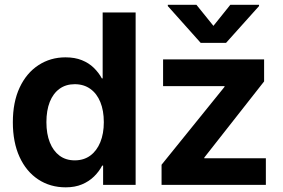

<svg xmlns="http://www.w3.org/2000/svg" viewBox="-20 -780 1192 810"><path d="M257.3 10.3Q191.9 10.3 141.4 -22.9Q90.8 -56.2 62.5 -117.9Q34.2 -179.7 34.2 -264.2Q34.2 -349.6 63 -410.9Q91.8 -472.2 142.3 -505.1Q192.9 -538.1 256.3 -538.1Q295.9 -538.1 325.4 -526.1Q355 -514.2 375.7 -493.9Q396.5 -473.6 409.7 -449.2H413.1V-727.5H552.2V0H415V-81.5H411.1Q397.9 -56.2 376.7 -35.4Q355.5 -14.6 325.9 -2.2Q296.4 10.3 257.3 10.3ZM295.4 -103.5Q333.5 -103.5 360.8 -123.5Q388.2 -143.6 403.1 -179.9Q418 -216.3 418 -264.6Q418 -313.5 403.3 -349.4Q388.7 -385.3 361.1 -405Q333.5 -424.8 295.4 -424.8Q257.8 -424.8 231 -405.3Q204.1 -385.7 189.9 -349.9Q175.8 -314 175.8 -264.6Q175.8 -215.3 190.2 -179.2Q204.6 -143.1 231.2 -123.3Q257.8 -103.5 295.4 -103.5ZM661.6 0V-85L927.2 -413.6V-416.5H668V-529.3H1094.2V-436.5L841.8 -115.2V-112.3H1101.6V0ZM808.6 -759.8 880.4 -670.9 951.7 -759.8H1072.8V-754.4L933.6 -599.1H826.7L688 -754.4V-759.8Z"/></svg>

Font: Inter Cardless Tabular Bold
Style: Bold
Weight: 700
Designer: Rasmus Andersson
Foundry: rsms
Version: Version 4.000;git-4fc901f